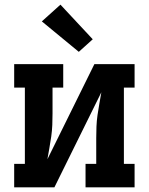

<svg xmlns="http://www.w3.org/2000/svg" viewBox="-20 -806 640 826"><path d="M41 0V-101H87V-429H41V-530H252V-429H206V-318Q206 -293 205 -268.5Q204 -244 200.5 -219Q197 -194 192.5 -169.5Q188 -145 184 -121L386 -530H559V-429H513V-101H559V0H348V-101H394V-212Q394 -237 395 -261.5Q396 -286 399.5 -311Q403 -336 407.5 -360.5Q412 -385 416 -409L214 0ZM319 -583 160 -714 240 -786 379 -637Z"/></svg>

Font: Iosevka Curly Slab Extended
Style: Bold
Weight: 700
Width: 7
Monospace: yes
Designer: Belleve Invis
Foundry: Belleve Invis
Version: Version 11.1.0; ttfautohint (v1.8.3)